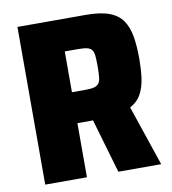

<svg xmlns="http://www.w3.org/2000/svg" viewBox="-78 -757 741 825"><g transform="rotate(-10 292.0 -344.0)"><path d="M53 0V-688H351Q415 -688 453.5 -673.5Q492 -659 511.5 -630Q531 -601 538 -559Q545 -517 545 -462Q545 -419 540 -380Q535 -341 519 -311Q503 -281 470 -263L559 0H372L295 -264L332 -242Q325 -238 316.5 -237Q308 -236 295 -236H235V0ZM235 -371H292Q317 -371 331 -374.5Q345 -378 352 -387Q359 -396 361 -414Q363 -432 363 -460Q363 -488 361.5 -505.5Q360 -523 353.5 -532.5Q347 -542 332.5 -545.5Q318 -549 292 -549H235Z"/></g></svg>

Font: Saira SemiCondensed ExtraBold
Style: Regular
Weight: 800
Width: 4
Designer: Hector Gatti with collaboration of the Omnibus-Type team
Foundry: Omnibus-Type
Version: Version 1.101